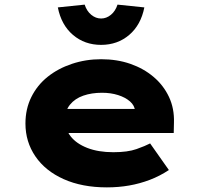

<svg xmlns="http://www.w3.org/2000/svg" viewBox="-20 -800 874 830"><path d="M442 10Q335 10 255.5 -25.5Q176 -61 133 -124Q90 -187 90 -266Q90 -329 115.5 -380.5Q141 -432 186 -468Q231 -504 291 -524Q351 -544 417 -544Q486 -544 543.5 -524Q601 -504 644 -467.5Q687 -431 710.5 -381Q734 -331 732 -270L731 -225H210L187 -329H582L564 -301V-320Q562 -344 542 -361.5Q522 -379 490.5 -389Q459 -399 421 -399Q376 -399 340 -386.5Q304 -374 282.5 -347.5Q261 -321 261 -281Q261 -242 285.5 -210.5Q310 -179 357.5 -160.5Q405 -142 470 -142Q532 -142 570 -155.5Q608 -169 629 -180L710 -65Q671 -39 627.5 -22.5Q584 -6 538 2Q492 10 442 10ZM417 -606Q346 -606 295.5 -649Q245 -692 230 -768L346 -780Q355 -752 374.5 -736Q394 -720 417 -720Q440 -720 459.5 -736Q479 -752 488 -780L604 -768Q589 -692 538.5 -649Q488 -606 417 -606Z"/></svg>

Font: Lexend Peta ExtraBold
Style: Regular
Weight: 800
Version: Version 1.007